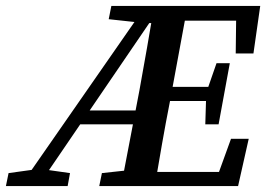

<svg xmlns="http://www.w3.org/2000/svg" viewBox="-52 -630 901 650"><path d="M-32 0 -23 -44 71 -57H93L185 -44L177 0ZM17 0 441 -610H493L77 0ZM185 -209 216 -256H442L438 -209ZM284 0 293 -44 413 -57H424L413 0ZM316 -565 325 -610H524L513 -552H436ZM358 0 420 -324Q433 -395 445.5 -467Q458 -539 470 -610H583L523 -285Q509 -214 496.5 -142.5Q484 -71 472 0ZM413 0 423 -48H735L672 0L730 -160H790L754 0ZM469 -288 478 -336H678L670 -288ZM517 -560 527 -610H829L806 -449H746L748 -610L790 -560ZM643 -209 646 -307 649 -324 681 -416H726L688 -209Z"/></svg>

Font: Lisu Bosa ExtraBold
Style: Italic
Weight: 800
Italic angle: -19°
Designer: David Morse, Annie Olsen, Victor Gaultney, Frank Grießhammer (Latin)
Foundry: SIL International
Version: Version 2.000